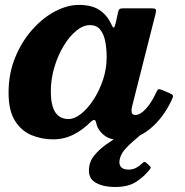

<svg xmlns="http://www.w3.org/2000/svg" viewBox="-20 -554 755 784"><path d="M451 209.5Q399.5 209.5 368.8 190.8Q338 172 344 128.5Q347 102 366.5 78.8Q386 55.5 414 35.5Q442 15.5 471.5 -1.2Q501 -18 524 -31.5Q533.5 -37 542.8 -34.8Q552 -32.5 555 -29Q562 -21 562.5 -16.2Q563 -11.5 555.5 -4.5Q541 8.5 522.5 24Q504 39.5 488.8 57.5Q473.5 75.5 469 96Q464.5 115 473.2 126.8Q482 138.5 504.5 138.5Q523 138.5 536.8 130.8Q550.5 123 560.5 113Q570 103.5 576 109.5L592 124.5Q596 128 595.5 130.5Q595 133 591 138.5Q569.5 166 537 187.8Q504.5 209.5 451 209.5ZM681 -145.5Q646.5 -71.5 591.5 -27Q536.5 17.5 469.5 17.5Q432.5 17.5 409.2 1.2Q386 -15 376.5 -39Q374.5 -47 373 -51.5Q371.5 -56 370.5 -59.5Q367 -65.5 362.5 -64.2Q358 -63 349 -55Q318.5 -24 280.2 -4.5Q242 15 197 15Q150 15 108.5 -2.2Q67 -19.5 41 -61Q15 -102.5 15 -175Q15 -254 42 -319.5Q69 -385 112 -433.2Q155 -481.5 205.2 -507.8Q255.5 -534 302 -534Q353.5 -534 384.8 -514Q416 -494 433.5 -457Q440.5 -441 444.2 -441.2Q448 -441.5 452.5 -460.5L462.5 -505.5Q464 -513.5 468 -516.8Q472 -520 484 -520H596Q613.5 -520 616 -516Q618.5 -512 615.5 -499L519.5 -120Q517 -110.5 517 -101Q517 -84.5 533 -84.5Q552.5 -84.5 575.8 -109.8Q599 -135 617.5 -176Q623 -188 627 -189.5Q631 -191 642 -186.5L672.5 -173.5Q685 -168 686.2 -163.5Q687.5 -159 681 -145.5ZM415.5 -320Q415.5 -355 409.8 -384.8Q404 -414.5 389.2 -433Q374.5 -451.5 347 -451.5Q319.5 -451.5 291.2 -428.2Q263 -405 239.5 -366Q216 -327 201.8 -278.8Q187.5 -230.5 187.5 -180Q187.5 -68 259.5 -68Q284.5 -68 311.5 -89.5Q338.5 -111 362.2 -147.5Q386 -184 400.8 -228.8Q415.5 -273.5 415.5 -320Z"/></svg>

Font: Besley*
Style: Bold Italic
Weight: 700
Italic angle: -13°
Designer: Owen Earl
Foundry: indestructible type*
Version: Version 2.000; ttfautohint (v1.8.3)